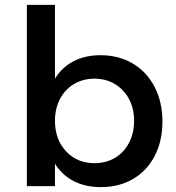

<svg xmlns="http://www.w3.org/2000/svg" viewBox="-20 -762 720 786"><path d="M645 -264Q645 -185 613.5 -124Q582 -63 525 -29.5Q468 4 393 4Q330 4 282 -20.5Q234 -45 205 -92V0H90V-742H205V-440Q234 -487 281.5 -511.5Q329 -536 391 -536Q466 -536 523.5 -502Q581 -468 613 -406Q645 -344 645 -264ZM529 -268Q529 -317 508.5 -356Q488 -395 451 -417.5Q414 -440 367 -440Q320 -440 283 -418Q246 -396 225.5 -356.5Q205 -317 205 -268Q205 -191 250.5 -142.5Q296 -94 367 -94Q414 -94 451 -116Q488 -138 508.5 -178Q529 -218 529 -268Z"/></svg>

Font: Sapa
Style: Regular
Weight: 400
Version: Version 1.20 June 8, 2016